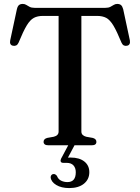

<svg xmlns="http://www.w3.org/2000/svg" viewBox="-20 -740 713 978"><path d="M157 -700H516Q532.5 -700 542.2 -705.2Q552 -710.5 559.8 -715.2Q567.5 -720 577 -720Q589.5 -720 596.5 -714Q603.5 -708 607.5 -693L641.5 -534.5Q643.5 -523 639.8 -515.8Q636 -508.5 626.5 -507Q617.5 -505 610.5 -508.8Q603.5 -512.5 599 -522.5Q575 -581 557.5 -610Q540 -639 521 -649Q502 -659 473.5 -659H394.5V-70Q394.5 -59.5 401 -53Q407.5 -46.5 419 -43.5L452.5 -37.5Q471 -32.5 471 -17.5Q471 0 447.5 0H226Q213.5 0 207.8 -4.8Q202 -9.5 202 -17.5Q202 -32.5 220.5 -37.5L254 -43.5Q266 -46.5 272.2 -53Q278.5 -59.5 278.5 -70V-659H199.5Q171.5 -659 152.5 -649Q133.5 -639 116 -610Q98.5 -581 74.5 -522.5Q70 -512.5 62.8 -508.8Q55.5 -505 46.5 -507Q37 -508.5 33.2 -515.8Q29.5 -523 32 -534.5L66 -693Q69.5 -708 76.5 -714Q83.5 -720 96 -720Q106 -720 113.5 -715.2Q121 -710.5 130.8 -705.2Q140.5 -700 157 -700ZM330.5 -5.5H362.5L322 70.5L302.5 64.5Q310.5 63.5 319.2 63Q328 62.5 340 62.5Q384.5 62.5 409.8 82.8Q435 103 435 137Q435 173.5 407.5 195.8Q380 218 332.5 218Q292.5 218 266.5 202.2Q240.5 186.5 238 163.5Q238 156 242 151.5Q246 147 252 146.5Q258 146 262.2 148.8Q266.5 151.5 270 156Q276.5 173 291.2 180.2Q306 187.5 323.5 187.5Q366 187.5 366 137.5Q366 115.5 354.2 102.5Q342.5 89.5 319 89.5H302.5Q292 89.5 289.5 83.2Q287 77 291 68.5Z"/></svg>

Font: Fraunces 18pt
Style: Regular
Weight: 400
Version: Version 1.000;[b76b70a41]